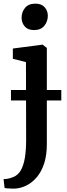

<svg xmlns="http://www.w3.org/2000/svg" viewBox="-32 -814 377 1076"><path d="M51.5 243Q43 243 30.5 242.8Q18 242.5 7.5 241.5Q-3 240.5 -6.5 239L-12 189.5Q-5 190 10 187.8Q25 185.5 41.5 178.5Q69 168 85 139.8Q101 111.5 107.8 68Q114.5 24.5 114.5 -31.5L113.5 -466L40 -484.5V-542L203.5 -563.5H207L230.5 -545.5V-6.5Q230.5 55 215.8 101Q201 147 175.2 177.8Q149.5 208.5 117.5 224.8Q85.5 241 51.5 243ZM158 -645.5Q124 -645.5 106.5 -666Q89 -686.5 89 -714.5Q89 -746 108.2 -769.8Q127.5 -793.5 166 -793.5H167Q200.5 -793.5 218.2 -773.5Q236 -753.5 236 -725.5Q236 -694 216.5 -669.8Q197 -645.5 159 -645.5ZM311.5 -309.5V-251H29.5V-309.5Z"/></svg>

Font: Merriweather 28pt SemiBold
Style: Regular
Weight: 600
Version: Version 2.100